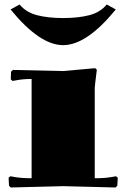

<svg xmlns="http://www.w3.org/2000/svg" viewBox="-20 -830 560 851"><path d="M66.9 -810.1Q95.2 -775.4 144 -762.7Q192.9 -750 259.8 -750Q327.1 -750 376 -762.7Q424.8 -775.4 453.1 -810.1L493.2 -788.1Q364.3 -629.9 259.8 -629.9Q155.8 -629.9 26.9 -788.1ZM120.1 -480Q83 -480 51.8 -474.1L36.1 -471.2L27.8 -478L28.8 -512.2L37.1 -520L259.8 -515.1L401.9 -527.8L409.2 -521Q399.9 -446.8 399.9 -439.9V-40Q446.8 -40 478 -45.9L494.1 -48.8L502 -42L500 -6.8L492.2 1L259.8 -4.9L27.8 1L20 -6.8L18.1 -42L25.9 -48.8L42 -45.9Q73.2 -40 120.1 -40Z"/></svg>

Font: Yokawerad
Style: Regular
Weight: 500
Designer: gluk
Foundry: gluk
Version: Version 0.79